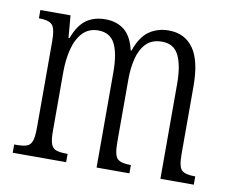

<svg xmlns="http://www.w3.org/2000/svg" viewBox="-65 -626 853 708"><g transform="rotate(10 361.5 -272.0)"><path d="M24 0V-31H34Q58 -31 71.5 -36Q85 -41 90.5 -57Q96 -73 96 -106V-429Q96 -479 82.5 -492Q69 -505 35 -505H33V-536H146L153 -453H157Q175 -502 204 -523Q233 -544 276 -544Q318 -544 346.5 -521.5Q375 -499 387 -447H390Q408 -500 439.5 -522Q471 -544 513 -544Q573 -544 605.5 -498.5Q638 -453 638 -356V-103Q638 -55 651.5 -43Q665 -31 700 -31H702V0H577V-355Q577 -424 558.5 -461.5Q540 -499 496 -499Q458 -499 436.5 -477Q415 -455 406 -419Q397 -383 397 -341V-105Q397 -56 410.5 -43.5Q424 -31 458 -31H461V0H338V-355Q338 -427 319.5 -463Q301 -499 257 -499Q221 -499 198.5 -475Q176 -451 166 -411.5Q156 -372 156 -326V-103Q156 -71 162 -55.5Q168 -40 182.5 -35.5Q197 -31 222 -31H224V0Z"/></g></svg>

Font: Noto Serif Sinhala ExtraCondensed Light
Style: Regular
Weight: 300
Width: 2
Designer: Jelle Bosma - Monotype Design Team
Foundry: Monotype Imaging Inc.
Version: Version 2.007; ttfautohint (v1.8.4.7-5d5b)